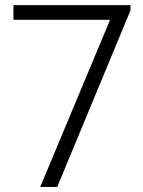

<svg xmlns="http://www.w3.org/2000/svg" viewBox="-20 -740 565 760"><path d="M414.1 -657.7V-661.6H33.2V-719.7H496.6V-699.2L206.5 0H139.2Z"/></svg>

Font: Reddit Sans Light
Style: Regular
Weight: 300
Designer: Stephen Hutchings
Foundry: Reddit
Version: Version 1.013